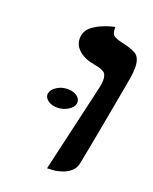

<svg xmlns="http://www.w3.org/2000/svg" viewBox="-113 -630 559 702"><g transform="rotate(20 166.5 -279.5)"><path d="M66 -254Q69 -269 87.5 -280.5Q106 -292 129 -292Q150 -292 164 -282.5Q178 -273 178 -259V-254Q175 -238 156 -226.5Q137 -215 114 -215Q93 -215 79 -225Q65 -235 65 -249Q65 -252 66 -254ZM156 6 235 -336Q239 -353 239 -367Q239 -390 226.5 -397.5Q214 -405 191 -409Q152 -415 129 -434.5Q106 -454 106 -480Q106 -483 106 -486.5Q106 -490 107 -493Q111 -514 128 -527.5Q145 -541 165 -549.5Q185 -558 199.5 -561.5Q214 -565 214 -565V-561Q214 -536 227 -529.5Q240 -523 250 -521Q287 -514 310 -502Q333 -490 333 -449Q333 -440 332 -429.5Q331 -419 329 -406Q313 -318 297 -230Q281 -142 264 -55Q260 -33 245.5 -20.5Q231 -8 212.5 -2Q194 4 178.5 5Q163 6 156 6Z"/></g></svg>

Font: Libertinus Serif SemiBold
Style: Italic
Weight: 600
Italic angle: -11.5°
Designer: Philipp H. Poll, Khaled Hosny
Foundry: Caleb Maclennan
Version: Version 7.051;RELEASE